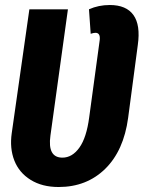

<svg xmlns="http://www.w3.org/2000/svg" viewBox="-20 -730 573 766"><path d="M418 -710Q483.9 -710 512.5 -669.9Q541 -629.9 529.8 -550.8L491.2 -259.8Q473.6 -128.9 399.7 -56.4Q325.7 16.1 213.9 16.1Q147.9 16.1 102.1 -12.5Q56.2 -41 37.1 -89.8Q18.1 -138.7 26.9 -199.2L97.2 -692.9H251L181.2 -189Q168.9 -101.1 229 -101.1Q268.1 -101.1 296.6 -140.9Q325.2 -180.7 335.9 -262.2L377.9 -570.8Q380.9 -599.1 360.8 -599.1Q353.5 -599.1 341.8 -595.2L335 -692.9Q373 -710 418 -710Z"/></svg>

Font: Fira Sans Compressed
Style: Bold Italic
Weight: 700
Width: 3
Italic angle: -8°
Designer: Carrois Corporate & Edenspiekermann AG
Foundry: Carrois Corporate GbR & Edenspiekermann AG
Version: Version 4.203;PS 004.203;hotconv 1.0.88;makeotf.lib2.5.64775